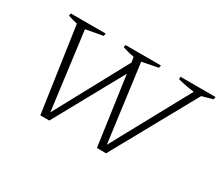

<svg xmlns="http://www.w3.org/2000/svg" viewBox="-95 -740 1107 961"><g transform="rotate(30 458.0 -259.0)"><path d="M202 0 131 -489Q101 -495 77 -504L79 -518H281L278 -503L180 -485L238 -38L465 -457L460 -487Q427 -493 393 -504L395 -518H600L597 -503L505 -485L564 -39L808 -486Q759 -492 713 -504V-518H916L913 -503L851 -486L582 0H529L473 -397L254 0Z"/></g></svg>

Font: Piazzolla SC ExtraLight
Style: Italic
Weight: 200
Italic angle: -11.3°
Designer: Juan Pablo del Peral
Foundry: Huerta Tipografica
Version: Version 1.330